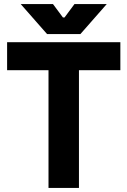

<svg xmlns="http://www.w3.org/2000/svg" viewBox="-20 -917 628 946"><path d="M82 -897 212 -749H376L506 -897H347L298 -831H290L241 -897ZM219 -571V9H369V-571H573V-709H15V-571Z"/></svg>

Font: Kalas SG
Style: Bold
Weight: 700
Designer: Kalas
Foundry: Kalas
Version: Version 2.000;FEAKit 1.0